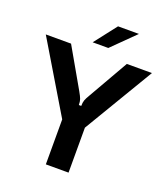

<svg xmlns="http://www.w3.org/2000/svg" viewBox="-172 -1082 1045 1200"><g transform="rotate(20 350.0 -482.5)"><path d="M275 0V-299L-3 -763H165L315 -501Q331 -473 336.5 -457.5Q342 -442 342 -419H358Q358 -442 363.5 -457.5Q369 -473 386 -501L536 -763H703L426 -299V0ZM393 -817H289L404 -965H543Z"/></g></svg>

Font: Open Sauce Sans
Style: Bold
Weight: 700
Designer: Alfredo Marco Pradil
Foundry: Creative Sauce Fz LLC
Version: Version 1.477